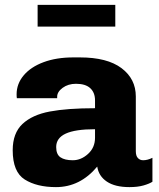

<svg xmlns="http://www.w3.org/2000/svg" viewBox="-20 -756 651 786"><path d="M536 -361V-137Q536 -118 544.5 -109Q553 -100 566 -100Q584 -100 604 -110V-12Q592 -4 568 3Q544 10 510 10Q451 10 417.5 -12.5Q384 -35 378 -74Q308 10 209 10Q131 10 81.5 -21Q32 -52 32 -141Q32 -211 72 -248.5Q112 -286 184 -299.5Q256 -313 369 -313V-345Q369 -377 349.5 -395Q330 -413 291 -413Q259 -413 236.5 -396.5Q214 -380 214 -360V-354H49Q48 -359 48 -370Q48 -413 77 -447.5Q106 -482 158.5 -501.5Q211 -521 280 -521H307Q419 -521 477.5 -477Q536 -433 536 -361ZM210 -154Q210 -124 227.5 -112Q245 -100 278 -100Q312 -100 340.5 -126Q369 -152 369 -192V-227Q288 -227 249 -209Q210 -191 210 -154ZM452 -736V-647H134V-736Z"/></svg>

Font: Chivo ExtraBold
Style: Regular
Weight: 800
Designer: Hector Gatti
Foundry: Omnibus-Type
Version: Version 1.007